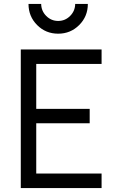

<svg xmlns="http://www.w3.org/2000/svg" viewBox="-20 -950 588 970"><path d="M85 0V-700.2H493.2V-627H163.1V-399.9H433.1V-327.1H163.1V-73.2H493.2V0ZM273.9 -779.8Q210.9 -779.8 167.5 -823.5Q124 -867.2 124 -930.2H188Q188.5 -894.5 213.6 -869.4Q238.8 -844.2 273.9 -844.2Q309.1 -844.2 334.2 -869.4Q359.4 -894.5 359.9 -930.2H423.8Q423.8 -867.2 380.1 -823.5Q336.4 -779.8 273.9 -779.8Z"/></svg>

Font: Uncut Sans
Style: Regular
Weight: 400
Designer: Kasper Nordkvist
Foundry: UNCUT.wtf
Version: Version 1.304;Glyphs 3.2 (3246)